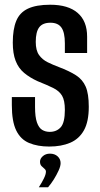

<svg xmlns="http://www.w3.org/2000/svg" viewBox="-20 -612 424 811"><path d="M188 7Q139 7 103 -8Q67 -23 48.5 -61Q30 -99 30 -168V-202Q54 -202 79 -202Q104 -202 128 -202V-160Q128 -118 136 -95Q144 -72 158 -63.5Q172 -55 190 -55Q219 -55 236.5 -74.5Q254 -94 254 -148Q254 -188 242 -208Q230 -228 204.5 -240.5Q179 -253 139 -269Q106 -284 82 -304Q58 -324 46 -355Q34 -386 34 -432Q34 -488 48.5 -523.5Q63 -559 98 -575.5Q133 -592 192 -592Q268 -592 308 -557.5Q348 -523 348 -457V-388Q325 -388 301.5 -388Q278 -388 254 -388V-429Q254 -475 239.5 -495.5Q225 -516 193 -516Q160 -516 145.5 -496.5Q131 -477 131 -435Q131 -399 145 -379.5Q159 -360 181.5 -349Q204 -338 228 -329Q273 -312 301 -294Q329 -276 342 -246Q355 -216 355 -161Q355 -98 334.5 -61.5Q314 -25 276.5 -9Q239 7 188 7ZM144 179Q157 159 165.5 141.5Q174 124 174 113Q174 106 168 101Q162 96 155.5 89.5Q149 83 149 71Q149 58 161 47.5Q173 37 191 37Q211 37 223.5 48.5Q236 60 236 77Q236 90 227.5 108.5Q219 127 207.5 145.5Q196 164 183 179Z"/></svg>

Font: Alumni Sans Thin SemiBold
Style: Regular
Weight: 600
Version: Version 1.018